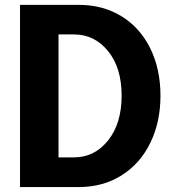

<svg xmlns="http://www.w3.org/2000/svg" viewBox="-20 -757 711 777"><path d="M61 0V-737.3H299.3Q396.5 -737.3 471.7 -691.2Q546.9 -645 588.1 -561.3Q629.4 -477.5 629.4 -370.1Q629.4 -262.7 588.1 -178.5Q546.9 -94.2 471.7 -47.1Q396.5 0 299.3 0ZM279.3 -617.7H216.8V-120.1H279.3Q362.3 -120.1 417.2 -188.5Q472.2 -256.8 472.2 -370.1Q472.2 -482.9 417.2 -550.3Q362.3 -617.7 279.3 -617.7Z"/></svg>

Font: Epilogue
Style: Bold
Weight: 700
Designer: Tyler Finck
Foundry: Etcetera Type Co
Version: Version 2.112